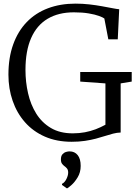

<svg xmlns="http://www.w3.org/2000/svg" viewBox="-20 -771 760 1059"><path d="M375.5 11Q292.5 11 227.5 -17.5Q162.5 -46 117.8 -96.8Q73 -147.5 49.8 -214.8Q26.5 -282 26.5 -359Q26.5 -453 52.8 -526Q79 -599 127.5 -649.2Q176 -699.5 244.2 -725.2Q312.5 -751 396.5 -751Q435 -751 472.5 -746.8Q510 -742.5 542.8 -736.5Q575.5 -730.5 600.2 -725.8Q625 -721 637.5 -720L629.5 -554H577.5L555.5 -669Q548 -675 526.2 -683Q504.5 -691 469.5 -697Q434.5 -703 387.5 -703Q302.5 -703 242.8 -667.5Q183 -632 151.8 -561.2Q120.5 -490.5 120.5 -385Q120.5 -319 134.8 -256.5Q149 -194 180 -144.2Q211 -94.5 260.8 -65Q310.5 -35.5 381.5 -35.5Q417 -35.5 448.5 -41.5Q480 -47.5 508 -58.2Q536 -69 561.5 -83V-311L422.5 -321V-374H706.5V-321L645.5 -311V-40Q625 -39.5 604 -34Q583 -28.5 559.5 -21Q536 -13.5 508.8 -6.2Q481.5 1 448.5 6Q415.5 11 375.5 11ZM425 144Q425 179.5 408.5 206.8Q392 234 373.8 250Q355.5 266 350 268H349L322 249V243Q337 235.5 346.5 216Q356 196.5 356 181Q356 166 349.2 158Q342.5 150 335 145Q327.5 139.5 321.8 131.5Q316 123.5 316 108Q316 89.5 324.5 80Q333 70.5 344 67.2Q355 64 362 64H364Q392 64 408.5 84.5Q425 105 425 144Z"/></svg>

Font: Merriweather Light 18pt Light
Style: Regular
Weight: 300
Version: Version 2.100